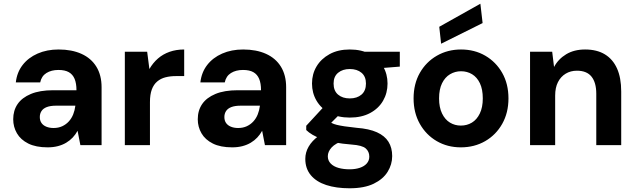

<svg xmlns="http://www.w3.org/2000/svg" viewBox="-20 -780 3419 1032"><path d="M236 12Q173 12 132 -8.5Q91 -29 71 -63.5Q51 -98 51 -139Q51 -186 74.5 -220.5Q98 -255 146 -275Q194 -295 266 -295H391Q391 -332 381 -356Q371 -380 350 -392Q329 -404 294 -404Q256 -404 229.5 -387.5Q203 -371 196 -337H65Q71 -391 101.5 -430.5Q132 -470 182 -492Q232 -514 295 -514Q366 -514 418 -490.5Q470 -467 498 -421.5Q526 -376 526 -311V0H412L397 -77Q386 -57 371 -41Q356 -25 336 -13Q316 -1 291 5.5Q266 12 236 12ZM268 -92Q294 -92 314.5 -101.5Q335 -111 350 -127.5Q365 -144 373.5 -165.5Q382 -187 385 -211V-212H282Q251 -212 231.5 -204.5Q212 -197 203 -183Q194 -169 194 -151Q194 -132 203 -119Q212 -106 229 -99Q246 -92 268 -92Z M651 0V-502H771L783 -409Q802 -442 829 -465.5Q856 -489 891.5 -501.5Q927 -514 970 -514V-371H925Q895 -371 869.5 -364.5Q844 -358 825 -342Q806 -326 796 -299Q786 -272 786 -231V0Z M1228 12Q1165 12 1124 -8.5Q1083 -29 1063 -63.5Q1043 -98 1043 -139Q1043 -186 1066.5 -220.5Q1090 -255 1138 -275Q1186 -295 1258 -295H1383Q1383 -332 1373 -356Q1363 -380 1342 -392Q1321 -404 1286 -404Q1248 -404 1221.5 -387.5Q1195 -371 1188 -337H1057Q1063 -391 1093.5 -430.5Q1124 -470 1174 -492Q1224 -514 1287 -514Q1358 -514 1410 -490.5Q1462 -467 1490 -421.5Q1518 -376 1518 -311V0H1404L1389 -77Q1378 -57 1363 -41Q1348 -25 1328 -13Q1308 -1 1283 5.5Q1258 12 1228 12ZM1260 -92Q1286 -92 1306.5 -101.5Q1327 -111 1342 -127.5Q1357 -144 1365.5 -165.5Q1374 -187 1377 -211V-212H1274Q1243 -212 1223.5 -204.5Q1204 -197 1195 -183Q1186 -169 1186 -151Q1186 -132 1195 -119Q1204 -106 1221 -99Q1238 -92 1260 -92Z M1859 232Q1787 232 1733.5 214.5Q1680 197 1650.5 161.5Q1621 126 1621 74Q1621 39 1639 8Q1657 -23 1691.5 -48.5Q1726 -74 1778 -92L1829 -25Q1783 -10 1762.5 12.5Q1742 35 1742 60Q1742 83 1757.5 99Q1773 115 1799.5 122.5Q1826 130 1859 130Q1890 130 1914 122Q1938 114 1951.5 98.5Q1965 83 1965 62Q1965 35 1946 18Q1927 1 1870 -3Q1819 -7 1779.5 -14.5Q1740 -22 1710.5 -32.5Q1681 -43 1660 -55.5Q1639 -68 1626 -81V-104L1733 -220L1829 -189L1704 -64L1743 -131Q1753 -124 1763.5 -118.5Q1774 -113 1790 -109Q1806 -105 1832 -101Q1858 -97 1897 -93Q1964 -88 2006 -69Q2048 -50 2068 -18Q2088 14 2088 59Q2088 104 2063.5 143.5Q2039 183 1988.5 207.5Q1938 232 1859 232ZM1860 -148Q1797 -148 1751.5 -172.5Q1706 -197 1681.5 -238.5Q1657 -280 1657 -331Q1657 -382 1681.5 -423Q1706 -464 1751.5 -489Q1797 -514 1860 -514Q1924 -514 1969.5 -489Q2015 -464 2039 -423Q2063 -382 2063 -331Q2063 -280 2039 -238.5Q2015 -197 1969.5 -172.5Q1924 -148 1860 -148ZM1860 -251Q1899 -251 1923 -271.5Q1947 -292 1947 -331Q1947 -369 1923 -389Q1899 -409 1860 -409Q1822 -409 1797.5 -389Q1773 -369 1773 -331Q1773 -292 1797 -271.5Q1821 -251 1860 -251ZM1943 -407 1921 -502H2129V-422Z M2457 12Q2385 12 2327.5 -21.5Q2270 -55 2236.5 -114.5Q2203 -174 2203 -251Q2203 -329 2236.5 -388Q2270 -447 2328 -480.5Q2386 -514 2458 -514Q2531 -514 2588.5 -480.5Q2646 -447 2679.5 -388Q2713 -329 2713 -251Q2713 -174 2679.5 -114.5Q2646 -55 2588 -21.5Q2530 12 2457 12ZM2457 -105Q2490 -105 2516.5 -121Q2543 -137 2559 -170Q2575 -203 2575 -251Q2575 -300 2559.5 -332.5Q2544 -365 2517.5 -381Q2491 -397 2458 -397Q2426 -397 2399 -381Q2372 -365 2356 -332.5Q2340 -300 2340 -251Q2340 -203 2356 -170Q2372 -137 2398.5 -121Q2425 -105 2457 -105ZM2351 -545 2341 -636 2562 -760 2574 -656Z M2829 0V-502H2948L2958 -420Q2981 -463 3023.5 -488.5Q3066 -514 3125 -514Q3188 -514 3231 -488Q3274 -462 3296.5 -412Q3319 -362 3319 -288V0H3185V-276Q3185 -336 3159.5 -368Q3134 -400 3081 -400Q3047 -400 3020.5 -384Q2994 -368 2979 -338.5Q2964 -309 2964 -266V0Z"/></svg>

Font: DM Sans 16pt
Style: Bold
Weight: 700
Version: Version 4.004;gftools[0.9.30]